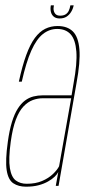

<svg xmlns="http://www.w3.org/2000/svg" viewBox="-20 -700 337 723"><path d="M78 3Q105 3 125.5 -2.5Q146 -8 161.2 -16.8Q176.5 -25.5 186 -34.8Q195.5 -44 199.5 -52.5L190 0H200.5L268 -386.5Q283 -467.5 279 -514.5Q275 -561.5 254.2 -581.8Q233.5 -602 197 -602Q171.5 -602 150.2 -591.5Q129 -581 111.2 -557Q93.5 -533 78.8 -492.8Q64 -452.5 51 -392.5H62Q78.5 -466 98 -509.5Q117.5 -553 141.8 -572Q166 -591 195.5 -591Q227.5 -591 245.8 -571Q264 -551 267.5 -506Q271 -461 257 -386L249.5 -341H141Q123 -341 106 -336.8Q89 -332.5 74.2 -321.5Q59.5 -310.5 47 -291Q34.5 -271.5 25 -240.8Q15.5 -210 9.5 -166.5Q-0.5 -95 5.2 -58.8Q11 -22.5 30.2 -9.8Q49.5 3 78 3ZM80.5 -8Q56.5 -8 39.8 -20.2Q23 -32.5 17.2 -66.8Q11.5 -101 20.5 -166.5Q27.5 -217.5 39.8 -249.8Q52 -282 68.5 -299.2Q85 -316.5 103.5 -323.2Q122 -330 141 -330H248L202.5 -74Q195.5 -60 179.2 -44.5Q163 -29 138.5 -18.5Q114 -8 80.5 -8ZM204.5 -630.5Q220.5 -630.5 231 -637.5Q241.5 -644.5 248.2 -655.8Q255 -667 257.5 -680H245Q243 -668 238.8 -659.2Q234.5 -650.5 226.8 -645.8Q219 -641 206.5 -641Q196 -641 190.2 -646Q184.5 -651 182.5 -659.5Q180.5 -668 183 -680H171.5Q169 -667 171.5 -655.8Q174 -644.5 182.2 -637.5Q190.5 -630.5 204.5 -630.5Z"/></svg>

Font: Anybody Thin Condensed
Style: Italic
Weight: 100
Width: 3
Italic angle: -10°
Version: Version 1.113;gftools[0.9.25]